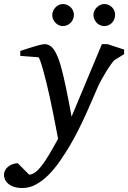

<svg xmlns="http://www.w3.org/2000/svg" viewBox="-100 -716 644 965"><path d="M474.1 -413.1Q468.3 -407.2 457 -391.6Q445.8 -376 433.8 -356.4Q421.9 -336.9 410.4 -316.2Q398.9 -295.4 392.1 -279.8Q381.3 -255.9 366.9 -221.7Q352.5 -187.5 334.7 -148.2Q316.9 -108.9 295.9 -66.7Q274.9 -24.4 251 16.1Q227.5 55.7 200.9 94Q174.3 132.3 144.5 162.4Q114.7 192.4 81.8 210.7Q48.8 229 13.2 229Q-14.2 229 -32.2 222.2Q-50.3 215.3 -61 205.3Q-71.8 195.3 -75.9 183.8Q-80.1 172.4 -80.1 163.1Q-80.1 151.9 -75 141.4Q-69.8 130.9 -60.5 122.8Q-51.3 114.7 -38.6 109.9Q-25.9 105 -11.2 104L46.9 162.1Q62.5 160.6 77.6 149.7Q92.8 138.7 109.6 116.7Q126.5 94.7 146.5 61.5Q166.5 28.3 191.9 -18.1Q190.9 -23.9 187 -44.2Q183.1 -64.5 177.5 -93.5Q171.9 -122.6 164.8 -157.7Q157.7 -192.9 149.9 -229Q142.1 -264.2 133.5 -299.6Q125 -335 116.9 -363.3Q108.9 -391.6 102.5 -409.7Q96.2 -427.7 92.8 -428.2L2 -435.1V-460L15.6 -464.4Q25.4 -467.8 37.1 -471.4Q48.8 -475.1 62 -479.2Q75.2 -483.4 86.9 -486.6Q98.6 -489.7 108.2 -491.9Q117.7 -494.1 122.1 -494.1Q138.2 -494.1 150.4 -486.6Q162.6 -479 172.1 -464.8Q181.6 -450.7 189.7 -430.9Q197.8 -411.1 205.1 -386.2Q217.8 -341.8 231.4 -276.1Q245.1 -210.4 259.8 -129.9L412.1 -494.1H440.9L523.9 -466.8V-443.8ZM271.5 -641.1Q271.5 -629.9 267.1 -619.6Q262.7 -609.4 255.1 -601.6Q247.6 -593.8 237.5 -589.4Q227.5 -585 216.3 -585Q205.6 -585 195.8 -589.4Q186 -593.8 178.7 -601.6Q171.4 -609.4 167 -619.1Q162.6 -628.9 162.6 -640.1Q162.6 -650.9 167 -660.9Q171.4 -670.9 178.7 -678.7Q186 -686.5 195.8 -691.2Q205.6 -695.8 216.3 -695.8Q227.5 -695.8 237.5 -691.4Q247.6 -687 255.1 -679.7Q262.7 -672.4 267.1 -662.4Q271.5 -652.3 271.5 -641.1ZM478.5 -641.1Q478.5 -629.9 474.4 -619.6Q470.2 -609.4 462.9 -601.6Q455.6 -593.8 445.6 -589.4Q435.5 -585 424.3 -585Q413.1 -585 403.1 -589.4Q393.1 -593.8 385.7 -601.6Q378.4 -609.4 374 -619.6Q369.6 -629.9 369.6 -641.1Q369.6 -651.4 374.3 -661.4Q378.9 -671.4 386.5 -679Q394 -686.5 404.1 -691.2Q414.1 -695.8 424.3 -695.8Q435.5 -695.8 445.6 -691.4Q455.6 -687 462.9 -679.7Q470.2 -672.4 474.4 -662.4Q478.5 -652.3 478.5 -641.1Z"/></svg>

Font: Charis SIL Eur
Style: Italic
Weight: 400
Italic angle: -11°
Foundry: SIL International
Version: Version 5.000